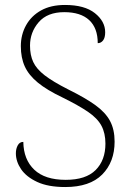

<svg xmlns="http://www.w3.org/2000/svg" viewBox="-20 -744 524 774"><path d="M243 10Q174 10 130 -10.5Q86 -31 65 -62Q44 -93 44 -126Q44 -144 51.5 -158Q59 -172 74 -172Q75 -101 118 -60Q161 -19 245 -19Q326 -19 365.5 -58.5Q405 -98 405 -165Q405 -207 389 -237Q373 -267 335 -293Q297 -319 232 -351Q169 -381 132.5 -411Q96 -441 80 -476Q64 -511 64 -558Q64 -604 85 -642Q106 -680 145.5 -702Q185 -724 242 -724Q321 -724 362.5 -691Q404 -658 404 -614Q404 -592 395.5 -581Q387 -570 374 -570Q374 -631 339.5 -663Q305 -695 239 -695Q171 -695 136 -654.5Q101 -614 101 -560Q101 -522 114 -494Q127 -466 160 -440.5Q193 -415 254 -384Q323 -350 364 -320.5Q405 -291 423.5 -256.5Q442 -222 442 -173Q442 -91 392 -40.5Q342 10 243 10Z"/></svg>

Font: Noto Serif Armenian SemiCondensed ExtraLight
Style: Regular
Weight: 200
Width: 4
Designer: Monotype Design Team
Foundry: Monotype Imaging Inc.
Version: Version 2.008; ttfautohint (v1.8.4.7-5d5b)